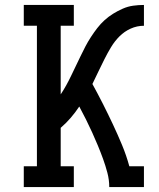

<svg xmlns="http://www.w3.org/2000/svg" viewBox="-20 -755 640 775"><path d="M76 0V-84H129V-651H76V-735H278V-651H225V-374Q237 -392 247.5 -411Q258 -430 267.5 -450Q277 -470 286.5 -489.5Q296 -509 305.5 -529Q315 -549 325 -568Q335 -587 347 -605.5Q359 -624 372.5 -641.5Q386 -659 402 -673.5Q418 -688 436.5 -699.5Q455 -711 475.5 -720Q496 -729 517.5 -732Q539 -735 561 -735V-651Q533 -651 507.5 -639.5Q482 -628 462.5 -608.5Q443 -589 428.5 -565Q414 -541 401.5 -516Q389 -491 377 -466Q365 -441 353 -416Q375 -376 395.5 -335.5Q416 -295 435.5 -253.5Q455 -212 472.5 -170Q490 -128 502 -84H561V0H421Q421 -29 413.5 -57.5Q406 -86 396 -113.5Q386 -141 375 -167.5Q364 -194 352 -220.5Q340 -247 327 -273Q314 -299 300 -325Q284 -301 265.5 -279.5Q247 -258 225 -239V-84H278V0Z"/></svg>

Font: Iosevka Curly Slab MdEx
Style: Regular
Weight: 500
Width: 7
Monospace: yes
Designer: Belleve Invis
Foundry: Belleve Invis
Version: Version 11.1.0; ttfautohint (v1.8.3)